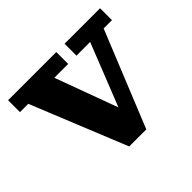

<svg xmlns="http://www.w3.org/2000/svg" viewBox="-124 -673 834 834"><g transform="rotate(-45 293.0 -256.0)"><path d="M240 1 61 -440H10V-513H306V-440H221L345 -103L308 -104L441 -440H357V-513H575V-440H524L345 1Z"/></g></svg>

Font: Montagu Slab 144pt SemiBold
Style: Regular
Weight: 600
Version: Version 1.000